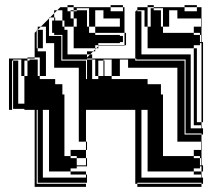

<svg xmlns="http://www.w3.org/2000/svg" viewBox="-20 -728 837 748"><path d="M327 -648V-696H279V-688H319V-648ZM255 -688H267V-684H255ZM543 -656H531V-624H543ZM447 -624V-656H383V-688H351V-624ZM351 -528H343L351 -536V-540H267V-624H231V-648H223V-656H195V-648H223V-624H231V-612H243V-588H223V-592H191V-600H183V-648H191V-660H175L191 -676V-688H203L191 -676V-660H195V-656H223V-688H203L215 -700H243V-684H255V-656H267V-624H279V-656H267V-684H279V-688H267V-700H243V-708H267V-700H411V-684H459V-700H411V-708H459V-700H465V-600H471V-552H465V-600H351V-624H327V-648H319V-624H327V-600H351V-592H447V-588H459V-564H447V-560H363V-552H465V-550H365L363 -548V-540H355L363 -548V-552H351V-540H355L351 -536ZM51 -348H31V-372H51ZM339 -492H319V-496H339ZM75 -492V-432H87V-492ZM147 -252H127V-276H147ZM723 -252H703V-276H723V-272H735V-304H723V-300H703V-324H723V-304H735V-336H723V-324H703V-348H723V-336H735V-368H723V-348H703V-372H723V-368H735V-400H723V-396H703V-420H723V-400H735V-432H723V-420H703V-444H723V-432H735V-464H723V-444H703V-468H723V-464H735V-496H723V-492H703V-496H511V-500H507V-684H511V-688H515V-684H531V-656H543V-688H515V-700H555V-624H567V-696H579V-688H607V-648H615V-696H579V-700H555V-708H579V-700H699V-684H747V-700H699V-708H747V-700H765V-656H767V-624H765V-656H671V-688H639V-624H615V-648H607V-624H615V-600H735V-592H759V-564H765V-592H759V-600H735V-624H765V-592H767V-564H771V-540H765V-560H759V-552H735V-540H747V-252H765V-240H767V-228H771V-204H765V-208H703V-228H765V-240H723V-228H703V-252H723V-240H735V-272H723ZM255 -144H231V-120H255V-112H279V-84H315V-112H279V-120H255ZM147 -60V-36H127V-60ZM243 -540H223V-564H243ZM243 -564H223V-588H243ZM147 -564H127V-588H147ZM243 -540V-516H223V-540ZM771 -516V-540H765V-516ZM735 -496V-540H555V-624H531V-516H723V-496ZM771 -492H765V-516H771ZM339 -468H319V-492H339ZM771 -468H765V-492H771ZM723 -468H703V-492H723ZM771 -444H765V-468H771ZM771 -420H765V-444H771ZM387 -444H383V-468H387V-464H415V-496H383V-492H387V-468H383V-492H363V-432H383V-444H387V-432H415V-464H387ZM51 -396H31V-420H51ZM771 -396H765V-420H771ZM723 -372H703V-396H723ZM771 -372H765V-396H771ZM51 -372H31V-396H51ZM771 -348H765V-372H771ZM51 -348V-324H31V-348ZM771 -324H765V-348H771ZM771 -300H765V-324H771ZM771 -276H765V-300H771ZM723 -276H703V-300H723ZM771 -252H765V-276H771ZM147 -228H127V-252H147ZM147 -156H127V-180H147ZM147 -204H127V-228H147ZM115 0V-300H75V-304H31V-324H75V-432H51V-420H31V-444H51V-432H63V-464H51V-444H31V-468H51V-464H63V-496H31V-492H51V-468H31V-492H27V-300H15V-500H87V-504H115V-500H87V-492H95V-496H127V-456H135V-504H115V-600L123 -608V-612H127V-624H139L127 -612H147V-592H159V-624H139L171 -656V-660H175L171 -656V-588H219V-492H315V-420H363V-432H339V-420H319V-444H339V-432H351V-464H339V-444H319V-468H339V-464H351V-496H339V-500H319V-496H223V-516H319V-504L331 -516H319V-528H343L331 -516H339V-500H507V-492H699V-204H765V-176H767V-144H765V-176H671V-464H479V-496H447V-432H415V-420H555V-400H607V-360H615V-120H735V-112H759V-84H765V-112H759V-120H735V-144H765V-112H767V-84H771V-60H765V-80H759V-72H735V-60H765V-48H767V-36H771V-12H765V-16H515V-12H765V0H515V-12H507V-300H315V-176H319V-144H315V-176H287V-464H191V-560H147V-540H127V-564H147V-560H159V-592H147V-588H127V-612L123 -608V-540H127V-528H159V-432H135V-456H127V-432H135V-420H195V-400H223V-360H231V-144H315V-112H319V-80H279V-72H255V-60H315V-48H319V-16H127V-36H315V-48H255V-60H171V-300H147V-276H127V-300H123V-12H315V0ZM147 -180H127V-204H147ZM147 -132H127V-156H147ZM147 -60H127V-84H147ZM147 -108H127V-132H147ZM147 -84H127V-108H147ZM531 -300V-36H765V-48H735V-60H555V-300Z"/></svg>

Font: Rubik Broken Fax
Style: Regular
Weight: 400
Designer: Hubert and Fischer, NaN
Foundry: Hubert and Fischer, NaN
Version: Version 2.201